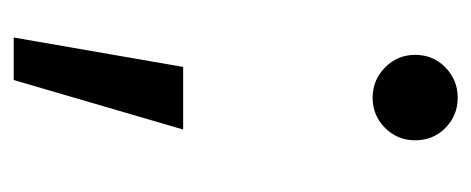

<svg xmlns="http://www.w3.org/2000/svg" viewBox="-224 -318 687 280"><g transform="rotate(90 120.0 -178.5)"><path d="M35.2 145.5 78.1 -101.6H169.4L97.2 145.5ZM123 -377.9Q97.2 -377.9 78.9 -396Q60.5 -414.1 60.5 -439.9Q60.5 -466.3 78.9 -484.1Q97.2 -502 123 -502Q148.9 -502 167 -484.1Q185.1 -466.3 185.1 -439.9Q185.1 -414.1 167 -396Q148.9 -377.9 123 -377.9Z"/></g></svg>

Font: Inter 28pt
Style: Regular
Weight: 400
Designer: Rasmus Andersson
Foundry: rsms
Version: Version 4.001;git-66647c0bb